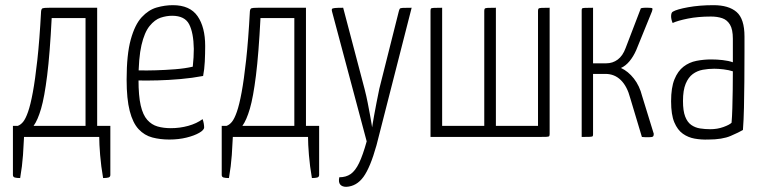

<svg xmlns="http://www.w3.org/2000/svg" viewBox="-20 -530 2950 743"><path d="M58 159Q45 159 37.5 157Q30 155 30 147V-43H49Q60 -47 69.5 -58.5Q79 -70 88.5 -97Q98 -124 107 -172.5Q116 -221 124.5 -298Q133 -375 139 -486Q140 -496 145 -498Q150 -500 171 -500H356V-43H407V147Q407 155 399.5 157Q392 159 379 159Q371 113 367.5 70Q364 27 364 0H73Q72 27 69 70Q66 113 58 159ZM110 -43H311V-460H180Q173 -322 162.5 -238Q152 -154 139 -109.5Q126 -65 110 -43Z M635 10Q600 10 569.5 2Q539 -6 516.5 -30Q494 -54 482 -100.5Q470 -147 470 -222Q470 -319 486 -377Q502 -435 528.5 -463.5Q555 -492 586.5 -501Q618 -510 649 -510Q715 -510 744.5 -467.5Q774 -425 774 -352Q774 -322 772.5 -291.5Q771 -261 766 -236Q724 -228 678 -224Q632 -220 591.5 -219Q551 -218 525.5 -218.5Q500 -219 500 -219V-258Q500 -258 524 -257.5Q548 -257 583.5 -258Q619 -259 657.5 -262Q696 -265 726 -272Q728 -291 729 -308Q730 -325 730 -341Q729 -403 712 -436Q695 -469 646 -469Q624 -469 601.5 -461.5Q579 -454 559 -429.5Q539 -405 527.5 -355.5Q516 -306 516 -221Q516 -159 524.5 -122Q533 -85 550 -66Q567 -47 590 -40.5Q613 -34 641 -34Q676 -34 708.5 -43Q741 -52 764 -69Q767 -61 768.5 -52Q770 -43 770 -37Q770 -27 751 -16Q732 -5 701.5 2.5Q671 10 635 10Z M866 159Q853 159 845.5 157Q838 155 838 147V-43H857Q868 -47 877.5 -58.5Q887 -70 896.5 -97Q906 -124 915 -172.5Q924 -221 932.5 -298Q941 -375 947 -486Q948 -496 953 -498Q958 -500 979 -500H1164V-43H1215V147Q1215 155 1207.5 157Q1200 159 1187 159Q1179 113 1175.5 70Q1172 27 1172 0H881Q880 27 877 70Q874 113 866 159ZM918 -43H1119V-460H988Q981 -322 970.5 -238Q960 -154 947 -109.5Q934 -65 918 -43Z M1320 193Q1304 193 1296.5 184Q1289 175 1293 156Q1319 156 1337 143.5Q1355 131 1369.5 101Q1384 71 1399 17L1265 -485Q1263 -492 1264.5 -495Q1266 -498 1276 -499Q1286 -500 1308 -500L1391 -185Q1398 -158 1403 -132Q1408 -106 1412 -84.5Q1416 -63 1418 -50Q1420 -37 1420 -37Q1420 -37 1422 -50Q1424 -63 1428 -84.5Q1432 -106 1437 -132.5Q1442 -159 1448 -187L1523 -485Q1525 -493 1527 -496Q1529 -499 1539 -499.5Q1549 -500 1573 -500L1437 32Q1413 118 1386.5 154.5Q1360 191 1320 193Z M1646 0V-488Q1646 -494 1647.5 -496.5Q1649 -499 1659 -499.5Q1669 -500 1691 -500V-43H1854V-488Q1854 -494 1856 -496.5Q1858 -499 1867.5 -499.5Q1877 -500 1899 -500V-43H2062V-488Q2062 -494 2064 -496.5Q2066 -499 2075.5 -499.5Q2085 -500 2107 -500V-12Q2107 -6 2105.5 -3.5Q2104 -1 2095 -0.5Q2086 0 2062 0Z M2491 1Q2485 1 2478 1Q2471 1 2464 0L2419 -150Q2407 -196 2382.5 -220Q2358 -244 2323 -244H2275V-10Q2275 -5 2273.5 -3Q2272 -1 2262.5 -0.5Q2253 0 2231 0V-490Q2231 -495 2232.5 -497Q2234 -499 2243.5 -499.5Q2253 -500 2275 -500V-285H2326Q2351 -285 2370.5 -299.5Q2390 -314 2401 -344L2460 -498Q2468 -500 2475 -500Q2482 -500 2488 -500Q2503 -500 2504.5 -497.5Q2506 -495 2503 -486L2442 -336Q2431 -311 2416 -293Q2401 -275 2383 -267Q2411 -254 2433 -226Q2455 -198 2465 -158L2510 -12Q2510 -4 2506.5 -1.5Q2503 1 2491 1Z M2721 10Q2694 11 2668.5 6.5Q2643 2 2622.5 -12.5Q2602 -27 2589.5 -56.5Q2577 -86 2577 -138Q2577 -191 2590 -223Q2603 -255 2625 -272Q2647 -289 2675 -294.5Q2703 -300 2732 -300Q2754 -300 2776.5 -297.5Q2799 -295 2816 -289Q2816 -289 2816 -306Q2816 -323 2816 -344.5Q2816 -366 2816 -380Q2816 -416 2805 -434.5Q2794 -453 2775 -459.5Q2756 -466 2731 -466Q2681 -466 2641.5 -458Q2602 -450 2583 -441Q2580 -448 2578.5 -454.5Q2577 -461 2577 -467Q2577 -473 2578.5 -478Q2580 -483 2584 -485Q2599 -494 2643 -502Q2687 -510 2741 -510Q2800 -510 2830.5 -483.5Q2861 -457 2861 -389V-327Q2861 -270 2860.5 -216Q2860 -162 2859 -114Q2858 -66 2855 -27Q2840 -18 2807.5 -4Q2775 10 2721 10ZM2729 -30Q2756 -30 2779.5 -38.5Q2803 -47 2811 -55Q2813 -78 2814 -111.5Q2815 -145 2815.5 -182.5Q2816 -220 2816 -254Q2801 -259 2780.5 -261.5Q2760 -264 2744 -264Q2721 -264 2699.5 -260Q2678 -256 2661 -243.5Q2644 -231 2633.5 -206Q2623 -181 2623 -139Q2623 -101 2631.5 -79Q2640 -57 2655 -46.5Q2670 -36 2689 -33Q2708 -30 2729 -30Z"/></svg>

Font: Yanone Kaffeesatz Light
Style: Regular
Weight: 300
Designer: Yanone (Cyrillic: Daniel Pouzeot, Huerta Tipografica, and Cyreal)
Foundry: Yanone
Version: Version 2.003